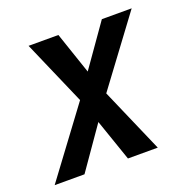

<svg xmlns="http://www.w3.org/2000/svg" viewBox="-109 -617 708 714"><g transform="rotate(-20 245.0 -260.0)"><path d="M-10 0 187 -265 76 -520H194L250 -355L366 -520H484L287 -255L398 0H280L223 -165L108 0Z"/></g></svg>

Font: Iosevka Semibold Oblique
Style: Regular
Weight: 600
Italic angle: -9°
Monospace: yes
Designer: Belleve Invis
Foundry: Belleve Invis
Version: Version 32.5.0; ttfautohint (v1.8.4)